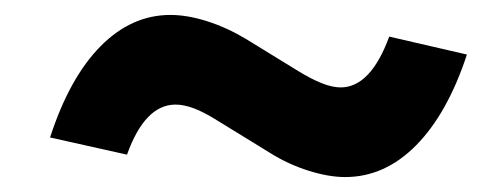

<svg xmlns="http://www.w3.org/2000/svg" viewBox="-20 -498 645 257"><path d="M150 -291 47 -314Q73 -394 114.5 -436Q156 -478 208 -478Q231 -478 257.5 -469.5Q284 -461 309 -446L379 -403Q397 -392 411 -386.5Q425 -381 436 -381Q476 -381 501 -449L605 -425Q579 -346 537 -303.5Q495 -261 442 -261Q420 -261 393 -269.5Q366 -278 342 -293L272 -336Q253 -348 239.5 -353Q226 -358 215 -358Q174 -358 150 -291Z"/></svg>

Font: Red Hat Text VF
Style: Italic
Weight: 400
Italic angle: -12°
Designer: Pentagram, MCKL
Foundry: Pentagram, MCKL
Version: Version 1.023